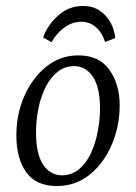

<svg xmlns="http://www.w3.org/2000/svg" viewBox="-20 -612 456 645"><path d="M171 13Q101 13 68 -33.5Q35 -80 35 -157Q35 -229 62 -290Q89 -351 136 -388.5Q183 -426 243 -426Q313 -426 347.5 -377.5Q382 -329 382 -258Q382 -188 355.5 -126Q329 -64 281.5 -25.5Q234 13 171 13ZM187 -23Q221 -23 245.5 -43.5Q270 -64 285.5 -97.5Q301 -131 308.5 -170.5Q316 -210 316 -247Q316 -318 292.5 -353.5Q269 -389 230 -390Q197 -390 172.5 -370Q148 -350 132 -317Q116 -284 108.5 -245Q101 -206 101 -168Q101 -95 124.5 -59.5Q148 -24 187 -23ZM153 -470 125 -486Q139 -527 175 -559.5Q211 -592 259 -592Q291 -592 314.5 -576.5Q338 -561 351.5 -536Q365 -511 367 -484L333 -471Q323 -503 302 -521Q281 -539 252 -539Q224 -539 197.5 -520.5Q171 -502 153 -470Z"/></svg>

Font: Yrsa Light
Style: Italic
Weight: 300
Italic angle: -7.10001°
Designer: Anna Giedrys (Yrsa+Rasa design), David Brezina (Yrsa art-direction, Rasa art-direction, design)
Foundry: Rosetta Type Foundry
Version: Version 2.004